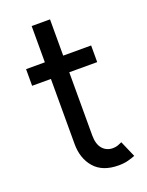

<svg xmlns="http://www.w3.org/2000/svg" viewBox="-133 -752 633 826"><g transform="rotate(-20 184.0 -338.5)"><path d="M264.6 7.8Q191.4 7.8 154.3 -34.7Q117.2 -77.1 117.2 -143.6V-683.6H201.2V-152.3Q201.2 -112.3 219.2 -91.3Q237.3 -70.3 266.6 -70.3Q279.3 -70.3 289.6 -74Q299.8 -77.6 308.6 -82L340.8 -7.8Q326.2 -2 307.6 2.9Q289.1 7.8 264.6 7.8ZM31.2 -441.4V-517.6H329.1V-441.4Z"/></g></svg>

Font: Reddit Sans
Style: Regular
Weight: 400
Designer: Stephen Hutchings
Foundry: Reddit
Version: Version 1.014